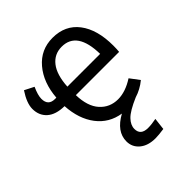

<svg xmlns="http://www.w3.org/2000/svg" viewBox="-212 -666 1023 1023"><g transform="rotate(-45 300.0 -154.5)"><path d="M555 -279Q555 -256 553 -234H227Q229 -148 269 -103.5Q309 -59 371 -59Q427 -59 489 -99L529 -46Q490 -14 444 0Q372 31 346 58Q320 85 320 114Q320 162 376 162Q403 162 437 155L429 223Q387 229 365 229Q309 229 276 201.5Q243 174 243 131Q243 57 331 9Q248 -4 198.5 -69Q149 -134 143 -235Q78 -236 44.5 -266Q11 -296 11 -346Q11 -389 50 -448L103 -421Q83 -377 83 -350Q83 -298 134 -298H144Q152 -404 209 -471Q266 -538 355 -538Q450 -538 502.5 -469Q555 -400 555 -279ZM227 -298H474Q471 -470 356 -470Q300 -470 266 -426.5Q232 -383 227 -298Z"/></g></svg>

Font: Fira Mono
Style: Regular
Weight: 400
Designer: Carrois Corporate & Edenspiekermann AG
Foundry: Carrois Corporate GbR & Edenspiekermann AG
Version: Version 3.206;PS 003.206;hotconv 1.0.70;makeotf.lib2.5.58329